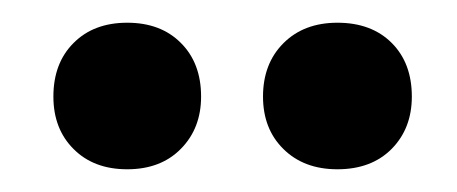

<svg xmlns="http://www.w3.org/2000/svg" viewBox="-20 -657 402 169"><path d="M92 -508Q62.5 -508 44.8 -525.8Q27 -543.5 27 -572Q27 -601.5 44.8 -619.2Q62.5 -637 92 -637Q121.5 -637 139.2 -619.2Q157 -601.5 157 -572Q157 -544 139.2 -526Q121.5 -508 92 -508ZM277 -508Q247.5 -508 229.5 -525.8Q211.5 -543.5 211.5 -572Q211.5 -601 229.5 -619Q247.5 -637 277 -637Q307 -637 324.8 -619.2Q342.5 -601.5 342.5 -572Q342.5 -544 324.8 -526Q307 -508 277 -508Z"/></svg>

Font: Fraunces 72pt S000 SemiBold
Style: Regular
Weight: 600
Version: Version 1.000; ttfautohint (v1.8.3)